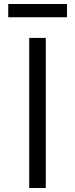

<svg xmlns="http://www.w3.org/2000/svg" viewBox="-20 -936 373 956"><path d="M125.5 -747.1H208V0H125.5ZM21 -916H313.5V-850.1H21Z"/></svg>

Font: Armata
Style: Regular
Weight: 400
Designer: Viktoriya Grabowska
Foundry: Viktoriya Grabowska
Version: Version 1.002